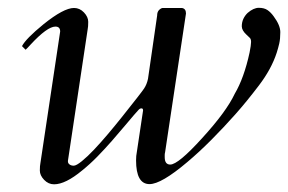

<svg xmlns="http://www.w3.org/2000/svg" viewBox="-20 -460 741 494"><path d="M403.8 -55.7Q403.8 -36.6 418 -36.6Q438.5 -36.6 500 -104.5Q562.5 -172.9 584 -218.8Q607.9 -259.3 622.1 -324.7Q626 -344.2 626 -352.1Q626 -359.9 622.3 -363Q618.7 -366.2 614.3 -370.6Q602.1 -381.8 602.1 -392.3Q602.1 -402.8 606.2 -411.6Q610.4 -420.4 617.2 -426.8Q632.3 -439.9 646 -439.9Q659.7 -439.9 668.2 -434.1Q676.8 -428.2 684.1 -418Q701.2 -395 701.2 -377.4Q701.2 -359.9 698.5 -348.1Q695.8 -336.4 691.9 -324.2Q678.2 -282.2 646.2 -240.2Q614.3 -198.2 585.2 -165.5Q556.2 -132.8 524.2 -100.6Q492.2 -68.4 461.9 -43Q395 13.7 364.7 13.7Q330.1 13.7 330.1 -47.4Q330.1 -59.6 332 -68.4L348.1 -175.8Q348.1 -181.2 344 -181.2Q339.8 -181.2 336.2 -177Q332.5 -172.9 324.7 -164.1Q316.9 -155.3 301.3 -136.5Q285.6 -117.7 267.8 -97.4Q250 -77.1 230.5 -57.1Q210.9 -37.1 191.4 -21.5Q148.4 14.2 119.1 14.2Q104.5 14.2 93.5 2.7Q82.5 -8.8 82.5 -21.2Q82.5 -33.7 84 -40.5L134.8 -378.9Q134.8 -391.6 122.6 -391.6Q101.6 -391.6 58.6 -345.2Q49.8 -335.4 45.9 -332L36.6 -341.3Q46.4 -360.4 91.8 -397.5Q144 -439.5 170.4 -439.5Q185.1 -439.5 196 -428Q207 -416.5 207 -403.8Q207 -391.1 205.6 -384.8L154.8 -46.4V-44.4Q154.8 -40 158.9 -36.9Q163.1 -33.7 169.7 -33.7Q176.3 -33.7 190.7 -45.4Q205.1 -57.1 222.2 -75.2Q239.3 -93.3 257.8 -115.2Q276.4 -137.2 293.5 -158.7Q343.8 -221.7 350.8 -232.4Q357.9 -243.2 360.8 -257.3L384.3 -419.9Q384.3 -429.7 389.6 -434.6Q395 -439.5 398.9 -439.5H447.8Q458.5 -438 458.5 -425.3L404.8 -68.4Q403.8 -64.5 403.8 -61.5Z"/></svg>

Font: Cardo-Italic
Style: Italic
Weight: 400
Italic angle: -12°
Designer: David J. Perry
Foundry: David J. Perry
Version: Version 0.991